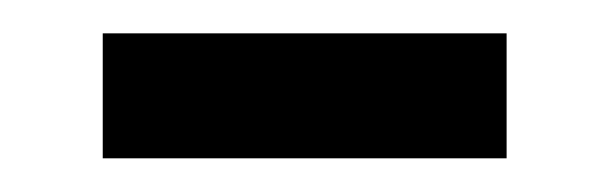

<svg xmlns="http://www.w3.org/2000/svg" viewBox="-20 -325 362 114"><path d="M41 -231V-305.2H280.8V-231Z"/></svg>

Font: CAA NEO Sans
Style: Regular
Weight: 400
Version: Version 1.10